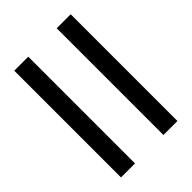

<svg xmlns="http://www.w3.org/2000/svg" viewBox="-40 -598 669 669"><g transform="rotate(45 294.0 -264.0)"><path d="M557 -403V-334H31V-403ZM557 -194V-125H31V-194Z"/></g></svg>

Font: MM Ethnic
Style: Regular
Weight: 400
Designer: Khon Soe Zaw Thu
Version: Version 1.00 July 18, 2016, initial release